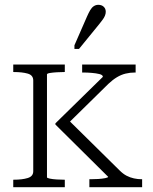

<svg xmlns="http://www.w3.org/2000/svg" viewBox="-20 -777 635 797"><path d="M118 -66V-443Q118 -465 95 -471.5Q72 -478 37 -478H35V-509H249V-478H246Q233 -478 216 -477Q199 -476 187 -474Q175 -472 175 -468V-41Q175 -38 187 -35.5Q199 -33 216 -32Q233 -31 246 -31H249V0H35V-31H37Q72 -31 95 -38Q118 -45 118 -66ZM570 0H351V-33H356Q371 -33 387.5 -34Q404 -35 416.5 -37.5Q429 -40 429 -43L210 -260V-265L407 -458Q407 -466 393 -469.5Q379 -473 360.5 -474.5Q342 -476 325 -476H321V-509H543V-476H540Q520 -476 501.5 -471.5Q483 -467 465.5 -456.5Q448 -446 430 -429L257 -259L259 -284L476 -70Q491 -55 505.5 -47.5Q520 -40 536 -36.5Q552 -33 568 -33H570ZM341 -708Q348 -724 354.5 -735Q361 -746 369.5 -751.5Q378 -757 388 -757Q402 -757 410.5 -749Q419 -741 419 -728Q419 -720 415.5 -711.5Q412 -703 405.5 -694.5Q399 -686 392 -677L308 -574H289V-589Z"/></svg>

Font: Roboto Serif 36pt ExtraLight
Style: Regular
Weight: 250
Designer: Greg Gazdowicz
Foundry: Commercial Type
Version: Version 1.008